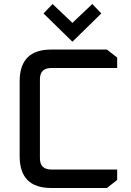

<svg xmlns="http://www.w3.org/2000/svg" viewBox="-20 -937 654 957"><path d="M78 -158V-532Q78 -690 235 -690H513L564 -650V-598H236Q179 -598 179 -542V-148Q179 -92 236 -92H564V-40L513 0H235Q78 0 78 -158ZM197 -870 242 -917 341 -823 440 -917 485 -870 341 -729Z"/></svg>

Font: Oxanium ExtraLight Medium
Style: Regular
Weight: 500
Version: Version 2.000